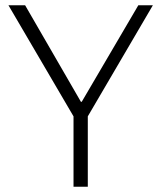

<svg xmlns="http://www.w3.org/2000/svg" viewBox="-20 -706 612 726"><path d="M258 0V-266L12 -686H75L286 -321H289L503 -686H558L312 -266V0Z"/></svg>

Font: Chivo Medium Thin
Style: Regular
Weight: 250
Version: Version 2.002